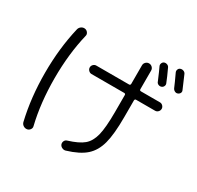

<svg xmlns="http://www.w3.org/2000/svg" viewBox="-185 -1062 1370 1332"><g transform="rotate(30 500.0 -396.0)"><path d="M777.3 -824.2Q789.1 -828.1 801.3 -823.2Q813.5 -818.4 818.4 -805.7Q844.7 -750 862.3 -705.1Q866.2 -694.3 860.8 -683.6Q855.5 -672.9 843.8 -668.9Q832 -665 820.3 -670.4Q808.6 -675.8 804.7 -688.5Q773.4 -762.7 761.7 -786.1Q756.8 -796.9 761.7 -808.6Q766.6 -820.3 777.3 -824.2ZM938.5 -825.2Q974.6 -742.2 983.4 -720.7Q988.3 -710 982.9 -699.7Q977.5 -689.5 965.8 -685.1Q954.1 -680.7 942.4 -687Q930.7 -693.4 925.8 -705.1Q912.1 -738.3 880.9 -804.7Q876 -815.4 880.4 -827.1Q884.8 -838.9 897 -842.8Q909.2 -846.7 921.4 -841.8Q933.6 -836.9 938.5 -825.2ZM183.6 52.7Q168 54.7 154.8 45.9Q141.6 37.1 137.7 21.5Q96.7 -152.3 96.7 -349.6Q96.7 -546.9 137.7 -720.7Q141.6 -736.3 154.8 -745.6Q168 -754.9 183.6 -752.9Q198.2 -751 207.5 -738.3Q216.8 -725.6 212.9 -711.9Q172.9 -545.9 172.9 -350.1Q172.9 -154.3 212.9 11.7Q216.8 25.4 207.5 38.1Q198.2 50.8 183.6 52.7ZM379.9 -502.9Q367.2 -502.9 356.9 -513.2Q346.7 -523.4 346.7 -537.1Q346.7 -549.8 356.4 -560.1Q366.2 -570.3 379.9 -570.3H641.6Q652.3 -570.3 653.3 -581.1V-730.5Q653.3 -745.1 664.1 -755.9Q674.8 -766.6 689.9 -766.6Q705.1 -766.6 715.8 -755.9Q726.6 -745.1 726.6 -730.5V-581.1Q726.6 -570.3 738.3 -570.3H889.6Q903.3 -570.3 913.1 -560.1Q922.9 -549.8 922.9 -537.1Q922.9 -523.4 913.1 -513.2Q903.3 -502.9 889.6 -502.9H738.3Q727.5 -502.9 726.6 -492.2V-357.4Q726.6 -220.7 706.5 -145.5Q686.5 -70.3 637.2 -26.4Q587.9 17.6 490.2 46.9Q476.6 50.8 462.4 43.9Q448.2 37.1 443.4 23.4Q439.5 10.7 445.3 -2Q451.2 -14.6 464.8 -18.6Q546.9 -43.9 584.5 -75.7Q622.1 -107.4 637.7 -169.4Q653.3 -231.4 653.3 -357.4V-492.2Q653.3 -502.9 641.6 -502.9Z"/></g></svg>

Font: Rounded-X Mgen+ 1m regular
Style: Regular
Weight: 400
Designer: [Source Han Sans]
Ryoko NISHIZUKA  (kana & ideographs); Paul D. Hunt (Latin, Greek & Cyrillic); Wenlong ZHANG  (bopomofo
Version: Version 1.059.20150602